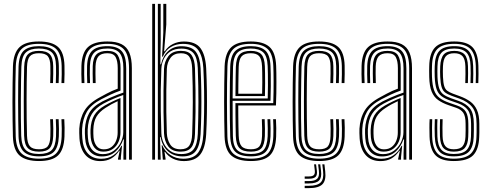

<svg xmlns="http://www.w3.org/2000/svg" viewBox="-20 -820 2517 986"><path d="M180.3 7Q113.8 7 81.3 -20.8Q48.8 -48.7 46.3 -118.4Q45.3 -153.8 44.7 -199.9Q44 -246 44 -295.9Q44 -345.7 44.7 -393.5Q45.3 -441.3 46.5 -480Q49.2 -547.8 79.9 -577.4Q110.6 -607 179.5 -607Q246.4 -607 277.9 -579Q309.4 -550.9 311.1 -482.5Q311.5 -464.4 311.4 -440.2Q311.3 -416 310.1 -393.5H295.6Q296.8 -414.3 297 -438.1Q297.2 -462 296.6 -482Q295 -542.8 268 -568.9Q240.9 -594.9 179.5 -594.9Q117.1 -594.9 90.2 -567.7Q63.3 -540.5 61 -479.3Q59.7 -439.7 59.1 -392.5Q58.5 -345.3 58.5 -296.2Q58.5 -247.1 59.2 -201.5Q59.8 -155.9 60.7 -119.5Q62.8 -57.3 91.5 -31.2Q120.1 -5.1 180.3 -5.1Q240.9 -5.1 267.5 -31.2Q294.2 -57.4 296.6 -118.9Q297.4 -138.2 297.2 -158.8Q297.1 -179.4 295.6 -208H310.1Q311.4 -185 311.7 -164.1Q312.1 -143.2 311.1 -118.5Q308.4 -51.4 278.5 -22.2Q248.6 7 180.3 7ZM180.3 -17.1Q126.5 -17.1 101.8 -41.2Q77 -65.4 75.2 -120.1Q74.2 -158.4 73.6 -205.7Q73 -252.9 73 -302.3Q73 -351.8 73.6 -397.4Q74.2 -443.1 75.3 -478.3Q77.5 -537.6 102.8 -560.3Q128.1 -582.9 179.5 -582.9Q232.8 -582.9 256.9 -560Q280.9 -537 282.1 -481.5Q282.5 -464 282.4 -441.2Q282.3 -418.5 281.1 -393.5H266.6Q267.8 -419.5 267.9 -442.5Q268 -465.4 267.6 -481.1Q266.7 -531.8 245.6 -551.3Q224.6 -570.8 179.5 -570.8Q135.2 -570.8 113.4 -551Q91.6 -531.2 89.7 -477.5Q88.8 -448.8 88.1 -405.6Q87.5 -362.3 87.1 -312.5Q86.8 -262.7 87.2 -213.4Q87.6 -164.1 88.9 -123.2Q90.8 -70.4 112.3 -49.8Q133.8 -29.2 180.3 -29.2Q225.3 -29.2 245.5 -49.2Q265.6 -69.2 267.6 -119.6Q268.3 -137.7 268.2 -158.3Q268.1 -178.8 266.6 -208H281.1Q282.7 -177 282.7 -157.5Q282.8 -138 282.1 -119.5Q279.7 -63.7 256.8 -40.4Q233.9 -17.1 180.3 -17.1ZM180.3 -41.3Q141 -41.3 123.2 -59.2Q105.4 -77 103.9 -123.5Q103 -159.8 102.5 -204.9Q102 -250 102 -298.2Q102 -346.4 102.6 -392.4Q103.2 -438.4 104.2 -476.7Q105.9 -523.8 123.7 -541.3Q141.4 -558.7 179.5 -558.7Q218.7 -558.7 235.6 -541.2Q252.6 -523.7 253.2 -480.1Q253.5 -463 253.4 -441.7Q253.4 -420.4 252.1 -393.5H237.7Q238.8 -420.8 238.9 -442.2Q239 -463.6 238.7 -479.7Q238.2 -516.2 225.4 -531.4Q212.7 -546.6 179.5 -546.6Q147.3 -546.6 133.7 -531.4Q120 -516.1 118.7 -476.1Q117.7 -441.9 117.1 -398.5Q116.5 -355.2 116.5 -307.7Q116.5 -260.1 117 -212.8Q117.5 -165.4 118.7 -123.4Q120 -84.7 133.4 -69Q146.9 -53.4 180.3 -53.4Q212.9 -53.4 225.2 -68.8Q237.6 -84.2 238.6 -121.5Q239.1 -140.5 239.1 -159.3Q239.1 -178.2 237.6 -208H252.1Q253.6 -179.4 253.7 -158.5Q253.9 -137.6 253.2 -121.1Q251.5 -76.9 235.3 -59.1Q219.2 -41.3 180.3 -41.3Z M642.6 0V-469.6Q642.6 -536.7 616.8 -565.8Q591.1 -594.9 531.6 -594.9Q470.3 -594.9 442.6 -568.8Q415 -542.6 412.7 -482Q412 -462 412.3 -438.9Q412.5 -415.8 413.6 -393.5H399.2Q398.1 -416.6 397.8 -438.9Q397.4 -461.3 398.2 -482.5Q400.6 -549.3 431.7 -578.1Q462.8 -607 531.6 -607Q576.5 -607 604.1 -593.1Q631.7 -579.2 644.4 -548.9Q657.1 -518.7 657.1 -469.6V0ZM507.6 -28.4Q540.8 -28.4 564.3 -45.9Q587.8 -63.3 600.5 -89.5Q613.1 -115.6 613.1 -141.2V-332.2Q590.6 -324.5 563.4 -312.9Q536.2 -301.3 511.9 -288.3Q471.1 -265.9 451.8 -235Q432.5 -204.2 430.3 -154.2Q429.9 -143.1 430.4 -133.1Q430.9 -123.2 431.6 -112.4Q434.3 -70.8 454.4 -49.6Q474.5 -28.4 507.6 -28.4ZM510.6 -41.3Q481.4 -41.3 465.3 -61.3Q449.2 -81.3 446 -113.3Q445.1 -125.1 444.8 -135.2Q444.5 -145.4 444.8 -153.2Q446.9 -199.2 463.8 -227.7Q480.6 -256.2 516.9 -277.3Q534.3 -287.4 556 -298Q577.7 -308.5 598.7 -316.7V-139.9Q598.7 -115.5 589.2 -92.8Q579.8 -70.2 560.3 -55.7Q540.9 -41.3 510.6 -41.3ZM512.5 -53.1Q537.3 -53.1 553.1 -65.6Q568.9 -78.1 576.5 -97.7Q584.2 -117.3 584.2 -138.9V-300.4Q567.5 -292.7 552.2 -284.4Q537 -276.1 522 -266.2Q490 -245.7 475.3 -220.6Q460.6 -195.5 459.3 -153.2Q459.1 -144.3 459.3 -134.7Q459.5 -125 460.3 -114.8Q462.5 -88.5 475.6 -70.8Q488.6 -53.1 512.5 -53.1ZM495.3 7.3Q447 7.3 419.5 -23.2Q392 -53.7 388.1 -109Q387.2 -123.4 387 -136.8Q386.8 -150.2 387.1 -159.2Q390.4 -212.9 413.9 -252Q437.4 -291.1 495.6 -321.9Q512.9 -331.4 527 -338.9Q541.1 -346.3 555 -352.7Q568.8 -359 584.6 -364.7V-469.6Q584.6 -506.7 573.8 -526.7Q563 -546.6 531.6 -546.6Q499 -546.6 485.5 -530.5Q471.9 -514.3 470.6 -479.6Q470.2 -464.4 470.2 -443Q470.3 -421.5 471.2 -393.5H456.8Q455.8 -422.9 455.8 -443.3Q455.7 -463.8 456.2 -480.6Q457.6 -522.9 475.5 -540.8Q493.3 -558.7 531.6 -558.7Q570.5 -558.7 584.8 -536.2Q599.1 -513.7 599.1 -469.6V-354.9Q571.6 -345.2 547.4 -333.9Q523.3 -322.5 500.6 -310.5Q446.7 -282.3 425.7 -245.4Q404.6 -208.6 401.6 -158.1Q401.1 -146.3 401.4 -134.9Q401.7 -123.6 402.6 -110.1Q406.1 -59 431.2 -31.8Q456.2 -4.6 499.2 -4.6Q537 -4.6 563.1 -23.3Q589.2 -41.9 603.4 -71.2H606.6L600.7 -12.6V0H586.1L586 -4.4L594.7 -45.8H591.9Q575.6 -20.5 551.9 -6.6Q528.2 7.3 495.3 7.3ZM613.8 0.1V-35L616.3 -104.2H613.1Q600.8 -67.1 573.3 -41.8Q545.8 -16.6 502.9 -16.6Q465.3 -16.7 442.8 -40.9Q420.2 -65.1 417.1 -111.1Q416.2 -124.6 415.9 -135.5Q415.6 -146.3 416.1 -156.8Q418.7 -204.5 437.8 -239Q456.9 -273.6 506.3 -299.4Q524.3 -308.7 543.7 -317.2Q563 -325.7 581.2 -332.8Q599.3 -340 613.6 -344.5V-469.6Q613.6 -523.8 594.7 -547.3Q575.8 -570.8 531.6 -570.8Q485.3 -570.8 464.3 -550Q443.3 -529.2 441.7 -481Q441 -461.1 441.2 -438.2Q441.5 -415.2 442.3 -393.5H428.1Q427 -415.9 426.8 -439.2Q426.5 -462.4 427.2 -481.5Q429.1 -535.9 453.4 -559.4Q477.7 -582.9 531.6 -582.9Q583.4 -582.9 605.7 -556.6Q628.1 -530.3 628.1 -469.6V0.1Z M761.7 0V-800H776.2V0ZM790.7 0V-800H805.2V-606.4L803.4 -489.7H806.8Q816.9 -534.1 844.9 -558.6Q872.9 -583.2 913.7 -582.5Q965.5 -581.7 986.3 -553.2Q1007.1 -524.8 1010.1 -470Q1012.9 -411 1013.8 -354.5Q1014.7 -298 1013.8 -242.5Q1012.9 -187.1 1010.1 -131Q1006.9 -74.4 986.5 -45.6Q966 -16.8 917.4 -16.8Q871.2 -16.8 841.5 -44.3Q811.9 -71.9 805.2 -115.8L801.8 -115.8L805.2 0ZM910.8 -28.8Q955.9 -28.8 974.7 -54.2Q993.5 -79.6 995.8 -132.2Q998.8 -214.2 999 -294.5Q999.2 -374.8 995.6 -471.4Q993.3 -523.2 973.7 -546.8Q954 -570.4 911.5 -570.4Q878.7 -570.4 856.4 -556.5Q834.1 -542.6 822.1 -519.2Q810.2 -495.8 808.6 -467.4Q806.4 -412.6 805.6 -358.9Q804.9 -305.1 805.7 -249.9Q806.5 -194.7 808.6 -135.7Q809.7 -108.2 821.3 -83.8Q832.8 -59.4 855.1 -44.1Q877.4 -28.8 910.8 -28.8ZM907.4 -41.3Q863.5 -41.3 843.7 -68.8Q824 -96.3 822.3 -135.8Q820.6 -188.1 819.8 -243.6Q819.1 -299 819.7 -355.5Q820.4 -411.9 822.3 -466.6Q823.9 -504.2 844.8 -531.5Q865.7 -558.8 909.4 -558.8Q949.2 -558.8 964.5 -535.9Q979.7 -513.1 981.3 -469.9Q983.2 -411.1 984 -355.9Q984.7 -300.7 984.1 -245.7Q983.5 -190.7 981.3 -131.4Q979.7 -85.3 963 -63.3Q946.3 -41.3 907.4 -41.3ZM907.2 -53.4Q939.4 -53.4 952.5 -72.8Q965.5 -92.3 966.8 -131.4Q969.9 -216.4 970.1 -295.3Q970.4 -374.2 966.8 -469.6Q965.3 -508.1 952.9 -527.4Q940.5 -546.6 909.2 -546.6Q873.1 -546.6 855.7 -523.1Q838.3 -499.5 836.8 -466.4Q834.8 -412.2 834.1 -356.7Q833.4 -301.2 834.1 -245.8Q834.8 -190.3 836.8 -135.9Q838.2 -103.1 854 -78.2Q869.7 -53.4 907.2 -53.4ZM923.9 7.2Q893.2 7.2 867.7 -5.3Q842.2 -17.9 827.7 -40.2H824.7L830 -6.7L830.2 0H816.2L810.2 -74H813.5Q825.8 -44 854.5 -24.4Q883.2 -4.8 920.9 -4.8Q975.4 -4.8 998.1 -36.7Q1020.8 -68.6 1024.4 -131.1Q1027.2 -187 1028.1 -241.5Q1029 -296 1028.2 -352.5Q1027.4 -409.1 1024.3 -470.3Q1021.1 -529.4 998.7 -562Q976.3 -594.7 919.1 -594.7Q884.5 -594.7 857.1 -578.3Q829.6 -561.9 816.1 -529H812.3L818.7 -653.6V-800H834V-694.3L822.8 -556.6H826.3Q842.2 -581.5 868.5 -594.2Q894.7 -606.8 923.9 -606.8Q984.4 -606.8 1009.7 -572.4Q1035 -538.1 1038.8 -469.8Q1041.6 -409.9 1042.5 -352.5Q1043.4 -295.1 1042.5 -239.9Q1041.7 -184.6 1038.8 -130.8Q1034.6 -59.5 1008.1 -26.1Q981.7 7.2 923.9 7.2Z M1268.5 7Q1200.8 7 1168.3 -20.9Q1135.8 -48.9 1133.3 -118.4Q1132.3 -153.8 1131.7 -199.9Q1131 -246 1131 -295.9Q1131 -345.7 1131.7 -393.5Q1132.3 -441.3 1133.5 -480Q1136.2 -547.6 1167.4 -577.3Q1198.6 -607 1267.7 -607Q1332.6 -607 1363.9 -579.1Q1395.2 -551.1 1398.1 -482.1Q1398.7 -468.3 1399.1 -447.1Q1399.5 -425.9 1399.5 -399.2Q1399.6 -372.4 1399.1 -341.7Q1398.6 -311 1397.1 -278.3H1203.5Q1203.6 -250.1 1203.8 -223.3Q1204.1 -196.5 1204.5 -171.5Q1205 -146.5 1205.7 -123.3Q1207 -84.7 1220.6 -69Q1234.3 -53.4 1268.5 -53.4Q1299.6 -53.4 1311.8 -67.9Q1323.9 -82.4 1325.7 -121.9Q1326.4 -137.4 1326.1 -159.8Q1325.9 -182.1 1324.7 -208H1339.2Q1340.4 -181 1340.6 -159.3Q1340.9 -137.6 1340.2 -121.3Q1338.3 -75.9 1322.4 -58.6Q1306.5 -41.3 1268.5 -41.3Q1227.2 -41.3 1209.8 -59.3Q1192.4 -77.3 1190.9 -122Q1190.4 -143.4 1189.9 -172.4Q1189.5 -201.4 1189.2 -232.5Q1189 -263.5 1189 -290.3H1383.3Q1384.4 -320.4 1384.8 -348.8Q1385.2 -377.3 1385.1 -402.5Q1385 -427.6 1384.6 -447.9Q1384.2 -468.2 1383.6 -481.8Q1380.8 -546 1352.3 -570.4Q1323.7 -594.9 1267.7 -594.9Q1204.7 -594.9 1177.5 -567.4Q1150.3 -539.9 1148 -479.3Q1146.7 -439.9 1146.1 -392.6Q1145.5 -345.3 1145.5 -296.2Q1145.5 -247.2 1146.2 -201.5Q1146.8 -155.8 1147.7 -119.5Q1149.9 -56.4 1178.5 -30.7Q1207.1 -5.1 1268.5 -5.1Q1328.7 -5.1 1354.7 -30.8Q1380.8 -56.6 1383.6 -119.1Q1384.1 -130.3 1384.2 -144.7Q1384.3 -159.1 1383.9 -175.3Q1383.5 -191.6 1382.6 -208H1397.1Q1398.3 -185.8 1398.7 -161.8Q1399.1 -137.7 1398.1 -118.5Q1395.2 -50.4 1365.6 -21.7Q1336 7 1268.5 7ZM1268.5 -17.1Q1213.5 -17.1 1188.9 -40.2Q1164.3 -63.3 1162.2 -120.1Q1161 -158.4 1160.5 -205.6Q1160 -252.7 1160 -302.1Q1160 -351.5 1160.6 -397.2Q1161.2 -442.9 1162.3 -478.1Q1164.5 -536.3 1189.7 -559.6Q1214.9 -582.9 1267.7 -582.9Q1317.3 -582.9 1342 -561Q1366.7 -539.1 1369.1 -481.2Q1369.9 -466.1 1370.4 -439.4Q1370.9 -412.6 1370.7 -377.6Q1370.5 -342.7 1369.1 -302.4H1174.6Q1174.5 -250.4 1174.8 -209.6Q1175.1 -168.9 1176 -121.1Q1176.8 -71.5 1197.3 -50.3Q1217.8 -29.2 1268.5 -29.2Q1313.2 -29.2 1332.7 -48.9Q1352.2 -68.6 1354.6 -120.2Q1355.3 -137 1355.1 -159.6Q1354.8 -182.1 1353.6 -208H1368.1Q1369.3 -183.4 1369.6 -160.5Q1369.9 -137.6 1369.1 -119.7Q1366.5 -62.7 1344.1 -39.9Q1321.7 -17.1 1268.5 -17.1ZM1174.6 -314.5H1354.9Q1356 -349.5 1356 -382.1Q1356.1 -414.6 1355.7 -440.4Q1355.4 -466.2 1354.6 -480.7Q1352.5 -531.9 1331.6 -551.3Q1310.7 -570.8 1267.7 -570.8Q1222 -570.8 1200.3 -550.3Q1178.6 -529.8 1176.7 -477.5Q1175.9 -449.7 1175.4 -404.7Q1174.9 -359.6 1174.6 -314.5ZM1189.1 -326.6Q1189.3 -348.2 1189.5 -373.2Q1189.6 -398.3 1190.1 -424.7Q1190.6 -451.1 1191.2 -476.7Q1192.9 -522.4 1210.6 -540.5Q1228.2 -558.7 1267.7 -558.7Q1305.4 -558.7 1321.9 -541.1Q1338.4 -523.5 1340.2 -479.7Q1340.7 -467.7 1341.1 -445Q1341.6 -422.4 1341.5 -392.1Q1341.5 -361.8 1340.5 -326.6ZM1203.8 -338.7H1326.1Q1326.9 -369.6 1327 -397.6Q1327 -425.6 1326.6 -447Q1326.1 -468.4 1325.7 -479.3Q1324 -517.4 1310.7 -532Q1297.5 -546.6 1267.7 -546.6Q1235.1 -546.6 1221.1 -531.1Q1207 -515.6 1205.7 -476.2Q1205.3 -455.6 1204.8 -433.8Q1204.4 -412.1 1204.1 -388.5Q1203.9 -364.9 1203.8 -338.7Z M1619.1 7Q1552.5 7 1520 -20.8Q1487.5 -48.7 1485 -118.4Q1484 -153.8 1483.4 -199.9Q1482.8 -246 1482.8 -295.9Q1482.8 -345.7 1483.4 -393.5Q1484 -441.3 1485.2 -480Q1487.9 -547.8 1518.7 -577.4Q1549.4 -607 1618.3 -607Q1685.2 -607 1716.7 -579Q1748.2 -550.9 1749.9 -482.5Q1750.2 -464.4 1750.1 -440.2Q1750 -416 1748.9 -393.5H1734.4Q1735.5 -414.3 1735.7 -438.1Q1735.9 -462 1735.4 -482Q1733.8 -542.8 1706.7 -568.9Q1679.7 -594.9 1618.3 -594.9Q1555.9 -594.9 1529 -567.7Q1502.1 -540.5 1499.7 -479.3Q1498.5 -439.7 1497.9 -392.5Q1497.3 -345.3 1497.3 -296.2Q1497.3 -247.1 1497.9 -201.5Q1498.5 -155.9 1499.5 -119.5Q1501.6 -57.3 1530.2 -31.2Q1558.8 -5.1 1619.1 -5.1Q1679.6 -5.1 1706.3 -31.2Q1733 -57.4 1735.4 -118.9Q1736.1 -138.2 1736 -158.8Q1735.9 -179.4 1734.4 -208H1748.9Q1750.2 -185 1750.5 -164.1Q1750.8 -143.2 1749.9 -118.5Q1747.2 -51.4 1717.2 -22.2Q1687.3 7 1619.1 7ZM1619.1 -17.1Q1565.3 -17.1 1540.5 -41.2Q1515.7 -65.4 1514 -120.1Q1513 -158.4 1512.4 -205.7Q1511.8 -252.9 1511.8 -302.3Q1511.8 -351.8 1512.4 -397.4Q1513 -443.1 1514 -478.3Q1516.2 -537.6 1541.5 -560.3Q1566.8 -582.9 1618.3 -582.9Q1671.6 -582.9 1695.6 -560Q1719.6 -537 1720.9 -481.5Q1721.2 -464 1721.1 -441.2Q1721 -418.5 1719.9 -393.5H1705.4Q1706.5 -419.5 1706.6 -442.5Q1706.7 -465.4 1706.4 -481.1Q1705.4 -531.8 1684.4 -551.3Q1663.4 -570.8 1618.3 -570.8Q1573.9 -570.8 1552.1 -551Q1530.3 -531.2 1528.5 -477.5Q1527.6 -448.8 1526.9 -405.6Q1526.2 -362.3 1525.9 -312.5Q1525.6 -262.7 1526 -213.4Q1526.4 -164.1 1527.7 -123.2Q1529.5 -70.4 1551 -49.8Q1572.6 -29.2 1619.1 -29.2Q1664 -29.2 1684.2 -49.2Q1704.4 -69.2 1706.4 -119.6Q1707.1 -137.7 1707 -158.3Q1706.9 -178.8 1705.4 -208H1719.9Q1721.4 -177 1721.5 -157.5Q1721.6 -138 1720.9 -119.5Q1718.4 -63.7 1695.5 -40.4Q1672.6 -17.1 1619.1 -17.1ZM1619.1 -41.3Q1579.7 -41.3 1561.9 -59.2Q1544.2 -77 1542.7 -123.5Q1541.7 -159.8 1541.2 -204.9Q1540.8 -250 1540.8 -298.2Q1540.8 -346.4 1541.4 -392.4Q1542 -438.4 1543 -476.7Q1544.7 -523.8 1562.4 -541.3Q1580.1 -558.7 1618.3 -558.7Q1657.4 -558.7 1674.4 -541.2Q1691.3 -523.7 1691.9 -480.1Q1692.2 -463 1692.2 -441.7Q1692.1 -420.4 1690.9 -393.5H1676.4Q1677.6 -420.8 1677.6 -442.2Q1677.7 -463.6 1677.4 -479.7Q1676.9 -516.2 1664.2 -531.4Q1651.4 -546.6 1618.3 -546.6Q1586.1 -546.6 1572.4 -531.4Q1558.8 -516.1 1557.5 -476.1Q1556.5 -441.9 1555.9 -398.5Q1555.3 -355.2 1555.3 -307.7Q1555.3 -260.1 1555.8 -212.8Q1556.3 -165.4 1557.4 -123.4Q1558.7 -84.7 1572.2 -69Q1585.7 -53.4 1619.1 -53.4Q1651.6 -53.4 1664 -68.8Q1676.4 -84.2 1677.4 -121.5Q1677.9 -140.5 1677.9 -159.3Q1677.9 -178.2 1676.4 -208H1690.9Q1692.3 -179.4 1692.5 -158.5Q1692.6 -137.6 1691.9 -121.1Q1690.3 -76.9 1674.1 -59.1Q1657.9 -41.3 1619.1 -41.3ZM1635.2 24H1646.1L1650.1 59.4Q1655.5 105.9 1636 126Q1616.5 146.1 1566.4 146.1H1544.7V134.1H1566.4Q1610.1 134.1 1627 116.7Q1643.9 99.3 1639.2 59.4ZM1593 24H1603.1L1607.1 55.4Q1610.2 78.2 1600.8 88Q1591.4 97.8 1566.4 97.8H1544.7V86.1H1566.4Q1584.7 86.1 1591.6 79Q1598.6 71.9 1596.6 55.4ZM1613.7 24H1624.6L1628.6 57.4Q1633 92 1618.5 107Q1604 122 1566.4 122H1544.7V109.9H1566.4Q1597.3 109.9 1609.2 97.7Q1621.1 85.5 1617.7 57.4Z M2081.3 0V-469.6Q2081.3 -536.7 2055.6 -565.8Q2029.9 -594.9 1970.4 -594.9Q1909 -594.9 1881.4 -568.8Q1853.7 -542.6 1851.4 -482Q1850.7 -462 1851 -438.9Q1851.3 -415.8 1852.4 -393.5H1837.9Q1836.8 -416.6 1836.5 -438.9Q1836.2 -461.3 1836.9 -482.5Q1839.3 -549.3 1870.4 -578.1Q1901.5 -607 1970.4 -607Q2015.2 -607 2042.8 -593.1Q2070.4 -579.2 2083.1 -548.9Q2095.8 -518.7 2095.8 -469.6V0ZM1946.4 -28.4Q1979.6 -28.4 2003.1 -45.9Q2026.6 -63.3 2039.2 -89.5Q2051.9 -115.6 2051.9 -141.2V-332.2Q2029.3 -324.5 2002.1 -312.9Q1975 -301.3 1950.6 -288.3Q1909.8 -265.9 1890.5 -235Q1871.2 -204.2 1869.1 -154.2Q1868.6 -143.1 1869.2 -133.1Q1869.7 -123.2 1870.3 -112.4Q1873 -70.8 1893.2 -49.6Q1913.3 -28.4 1946.4 -28.4ZM1949.4 -41.3Q1920.1 -41.3 1904.1 -61.3Q1888 -81.3 1884.8 -113.3Q1883.9 -125.1 1883.6 -135.2Q1883.3 -145.4 1883.5 -153.2Q1885.7 -199.2 1902.5 -227.7Q1919.4 -256.2 1955.6 -277.3Q1973 -287.4 1994.7 -298Q2016.4 -308.5 2037.4 -316.7V-139.9Q2037.4 -115.5 2028 -92.8Q2018.5 -70.2 1999.1 -55.7Q1979.7 -41.3 1949.4 -41.3ZM1951.3 -53.1Q1976 -53.1 1991.9 -65.6Q2007.7 -78.1 2015.3 -97.7Q2022.9 -117.3 2022.9 -138.9V-300.4Q2006.2 -292.7 1991 -284.4Q1975.7 -276.1 1960.8 -266.2Q1928.7 -245.7 1914 -220.6Q1899.4 -195.5 1898.1 -153.2Q1897.9 -144.3 1898.1 -134.7Q1898.3 -125 1899.1 -114.8Q1901.3 -88.5 1914.3 -70.8Q1927.4 -53.1 1951.3 -53.1ZM1934 7.3Q1885.8 7.3 1858.3 -23.2Q1830.8 -53.7 1826.9 -109Q1825.9 -123.4 1825.7 -136.8Q1825.5 -150.2 1825.9 -159.2Q1829.1 -212.9 1852.7 -252Q1876.2 -291.1 1934.4 -321.9Q1951.7 -331.4 1965.8 -338.9Q1979.9 -346.3 1993.7 -352.7Q2007.5 -359 2023.3 -364.7V-469.6Q2023.3 -506.7 2012.5 -526.7Q2001.8 -546.6 1970.4 -546.6Q1937.8 -546.6 1924.2 -530.5Q1910.6 -514.3 1909.4 -479.6Q1908.9 -464.4 1909 -443Q1909 -421.5 1910 -393.5H1895.5Q1894.5 -422.9 1894.5 -443.3Q1894.5 -463.8 1894.9 -480.6Q1896.3 -522.9 1914.2 -540.8Q1932.1 -558.7 1970.4 -558.7Q2009.3 -558.7 2023.5 -536.2Q2037.8 -513.7 2037.8 -469.6V-354.9Q2010.3 -345.2 1986.2 -333.9Q1962 -322.5 1939.4 -310.5Q1885.5 -282.3 1864.4 -245.4Q1843.3 -208.6 1840.4 -158.1Q1839.9 -146.3 1840.2 -134.9Q1840.4 -123.6 1841.4 -110.1Q1844.8 -59 1869.9 -31.8Q1895 -4.6 1938 -4.6Q1975.7 -4.6 2001.8 -23.3Q2027.9 -41.9 2042.2 -71.2H2045.3L2039.5 -12.6V0H2024.8L2024.7 -4.4L2033.4 -45.8H2030.7Q2014.3 -20.5 1990.7 -6.6Q1967 7.3 1934 7.3ZM2052.5 0.1V-35L2055 -104.2H2051.8Q2039.6 -67.1 2012.1 -41.8Q1984.6 -16.6 1941.7 -16.6Q1904.1 -16.7 1881.5 -40.9Q1858.9 -65.1 1855.8 -111.1Q1855 -124.6 1854.7 -135.5Q1854.3 -146.3 1854.8 -156.8Q1857.5 -204.5 1876.6 -239Q1895.7 -273.6 1945.1 -299.4Q1963.1 -308.7 1982.4 -317.2Q2001.8 -325.7 2019.9 -332.8Q2038.1 -340 2052.3 -344.5V-469.6Q2052.3 -523.8 2033.4 -547.3Q2014.5 -570.8 1970.4 -570.8Q1924.1 -570.8 1903.1 -550Q1882.1 -529.2 1880.4 -481Q1879.7 -461.1 1880 -438.2Q1880.2 -415.2 1881.1 -393.5H1866.8Q1865.8 -415.9 1865.5 -439.2Q1865.2 -462.4 1865.9 -481.5Q1867.9 -535.9 1892.2 -559.4Q1916.4 -582.9 1970.4 -582.9Q2022.2 -582.9 2044.5 -556.6Q2066.8 -530.3 2066.8 -469.6V0.1Z M2310.1 7Q2246.2 7 2217.2 -22Q2188.2 -51 2185.9 -118.5Q2185.3 -140.2 2185.2 -163.5Q2185 -186.8 2186.3 -208H2199.6Q2198.6 -187.7 2198.6 -163.4Q2198.7 -139 2199.2 -119.2Q2201.2 -58 2227 -31.5Q2252.8 -5.1 2310.1 -5.1Q2372.5 -5.1 2398.7 -31.8Q2425 -58.5 2426.8 -116.9Q2427.4 -129.3 2427.5 -139.8Q2427.6 -150.4 2427.5 -161Q2427.4 -171.7 2427.4 -184.2Q2427.4 -241.4 2405.3 -269.6Q2383.2 -297.9 2338 -314.1L2300.7 -327.5Q2278.3 -335.6 2265.8 -345.2Q2253.4 -354.8 2247.8 -373.1Q2242.3 -391.4 2240.7 -425.4Q2240.1 -438.3 2240 -451.1Q2240 -463.9 2240.7 -479.3Q2242.8 -521.8 2258.9 -540.3Q2275.1 -558.7 2312.9 -558.7Q2348.4 -558.7 2365.2 -541Q2381.9 -523.2 2383.2 -480.1Q2383.7 -466.3 2383.8 -443.4Q2383.9 -420.5 2382.8 -393.4H2369.4Q2370.5 -419.5 2370.4 -441Q2370.4 -462.5 2369.9 -479.5Q2368.9 -516.1 2355.3 -531.4Q2341.7 -546.6 2312.9 -546.6Q2282.6 -546.6 2269.4 -531Q2256.2 -515.4 2254.8 -479.3Q2254.3 -464.7 2254.2 -453.3Q2254.1 -441.9 2254.8 -425.4Q2256.2 -394.5 2261.1 -378.3Q2266 -362.1 2276.5 -354.1Q2287.1 -346.1 2304.9 -339.4L2341.6 -325.9Q2371.8 -315 2394.2 -299Q2416.7 -282.9 2429.1 -255.9Q2441.5 -228.9 2441.5 -184.2Q2441.5 -171.6 2441.6 -160.9Q2441.7 -150.2 2441.6 -139.7Q2441.5 -129.2 2440.9 -116.7Q2438.9 -53.3 2410.2 -23.1Q2381.4 7 2310.1 7ZM2310.1 -17.1Q2258.3 -17.1 2236.4 -41.7Q2214.5 -66.4 2212.8 -119.7Q2212.3 -140.4 2212 -161.5Q2211.7 -182.5 2213 -208H2226.5Q2225.1 -182.2 2225.5 -159.4Q2225.8 -136.7 2226.1 -120.2Q2227.7 -71.5 2247.1 -50.4Q2266.6 -29.2 2310.1 -29.2Q2358.7 -29.2 2377.9 -51.1Q2397 -72.9 2398.6 -117.3Q2399.4 -135.9 2399.3 -150.7Q2399.2 -165.5 2399.2 -184.2Q2399.2 -232.5 2382.5 -255.3Q2365.7 -278 2330.8 -290.1L2292.4 -303.5Q2263.8 -313.6 2246.8 -326.5Q2229.9 -339.4 2222 -362.3Q2214.2 -385.2 2212.5 -425.2Q2211.8 -442.5 2212 -453.8Q2212.3 -465 2212.5 -479.5Q2213.5 -533.6 2236 -558.3Q2258.6 -582.9 2312.9 -582.9Q2363.4 -582.9 2385.8 -559.4Q2408.2 -535.9 2409.8 -481.4Q2410.3 -463.4 2410.6 -442.1Q2410.8 -420.8 2409.6 -393.4H2396.1Q2397.4 -422.1 2397.2 -443.4Q2397 -464.7 2396.5 -481.3Q2395.1 -530.1 2375.2 -550.4Q2355.2 -570.8 2312.9 -570.8Q2266.8 -570.8 2247.1 -549.2Q2227.4 -527.6 2226.6 -479.5Q2226.4 -464.3 2226.1 -453.4Q2225.9 -442.6 2226.6 -425.2Q2228.3 -386.9 2235.5 -366.2Q2242.7 -345.6 2257.5 -334.8Q2272.2 -324 2296.5 -315.4L2334.4 -302Q2374.7 -287.9 2394 -262.5Q2413.3 -237.2 2413.3 -184.2Q2413.3 -165.5 2413.4 -150.5Q2413.5 -135.5 2412.7 -117.1Q2410.9 -65.5 2388.3 -41.3Q2365.7 -17.1 2310.1 -17.1ZM2310.1 -41.3Q2274.8 -41.3 2257.8 -59.3Q2240.7 -77.3 2239.4 -121Q2239.1 -139.3 2238.9 -161.9Q2238.6 -184.4 2239.8 -208H2253.1Q2252.1 -188.1 2252.2 -165.3Q2252.3 -142.5 2252.8 -121.8Q2253.7 -85.2 2267.2 -69.3Q2280.7 -53.4 2310.1 -53.4Q2343.1 -53.4 2356 -69.5Q2369 -85.6 2370.4 -117.7Q2371.4 -135.7 2371.2 -150.6Q2371 -165.5 2371 -184.2Q2371 -224 2359 -241Q2346.9 -258 2323.4 -266.2L2283.8 -279.8Q2252 -290.7 2230.2 -306.2Q2208.3 -321.7 2196.8 -349.6Q2185.3 -377.5 2184.3 -425Q2183.7 -443.5 2183.9 -456.5Q2184.1 -469.5 2184.3 -479.7Q2185.3 -546.9 2214.6 -576.9Q2243.9 -607 2312.9 -607Q2376.8 -607 2405.6 -578.3Q2434.4 -549.5 2436.7 -482.5Q2437.2 -464.1 2437.3 -440Q2437.4 -415.9 2436.3 -393.4H2423Q2424 -414.3 2424 -438.4Q2423.9 -462.4 2423.4 -481.8Q2421.3 -542.4 2395.6 -568.7Q2369.9 -594.9 2312.9 -594.9Q2251.4 -594.9 2225.4 -567.6Q2199.4 -540.3 2198.4 -479.7Q2198.2 -464.5 2197.9 -453.4Q2197.7 -442.2 2198.4 -425Q2200.1 -381.5 2209.4 -356.3Q2218.7 -331 2237.9 -316.7Q2257.2 -302.3 2288.1 -291.7L2327 -278.2Q2360.3 -266.7 2372.7 -245.5Q2385.1 -224.3 2385.1 -184.2Q2385.1 -173.7 2385.2 -163.2Q2385.3 -152.6 2385.2 -141.4Q2385.1 -130.2 2384.5 -117.5Q2383.1 -78.3 2366.6 -59.8Q2350.2 -41.3 2310.1 -41.3Z"/></svg>

Font: Big Shoulders Inline Thin
Style: Regular
Weight: 100
Designer: Patric King
Foundry: XO Type Co
Version: Version 2.002